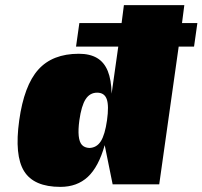

<svg xmlns="http://www.w3.org/2000/svg" viewBox="-20 -720 791 750"><path d="M455 -630 464 -700H700L691 -630H751L738 -538H678L602 0H420L389 -153Q365 -68 323 -29Q281 10 216 10Q112 10 74 -51.5Q36 -113 55 -249.5Q74 -386 129.5 -448Q185 -510 288 -510Q331 -510 359 -493.5Q387 -477 401 -442.5Q415 -408 416 -354L442 -538H277L290 -630ZM329 -142Q358 -143 374 -168.5Q390 -194 398 -250Q406 -307 397 -332.5Q388 -358 359.5 -358Q331 -358 314.5 -332.5Q298 -307 290 -250Q285 -213 287.5 -189Q290 -165 300 -154Q310 -143 329 -142Z"/></svg>

Font: Fivo Sans Modern ExtBlk
Style: Regular
Weight: 900
Designer: Alexander Slobzheninov
Foundry: Alexander Slobzheninov
Version: 1.0